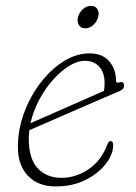

<svg xmlns="http://www.w3.org/2000/svg" viewBox="-20 -644 475 671"><path d="M375.5 -136Q375.5 -105.5 350.5 -72.2Q325.5 -39 280.2 -15.8Q235 7.5 174.5 7.5Q113 7.5 77.8 -29.5Q42.5 -66.5 42.5 -130Q42.5 -191 64 -249.2Q85.5 -307.5 121.5 -354.5Q157.5 -401.5 202 -429.5Q246.5 -457.5 292.5 -457.5Q338 -457.5 361.8 -429.8Q385.5 -402 385.5 -362Q385.5 -352.5 397.5 -356Q413.5 -361.5 413.5 -344Q413.5 -332.5 398.5 -326Q362 -310.5 314.8 -290Q267.5 -269.5 220.2 -249Q173 -228.5 135.8 -212.2Q98.5 -196 82.5 -189Q80.5 -174 80.5 -160Q80.5 -89 112 -55.8Q143.5 -22.5 194.5 -22.5Q245 -22.5 289.5 -52.5Q334 -82.5 355.5 -140Q359.5 -151 366.5 -151Q375.5 -151 375.5 -136ZM276.5 -431.5Q250.5 -431.5 221.5 -413.5Q192.5 -395.5 165 -364.8Q137.5 -334 116.8 -294.8Q96 -255.5 86.5 -213.5Q104.5 -221.5 135.5 -235Q166.5 -248.5 203.5 -264.8Q240.5 -281 277.2 -297.2Q314 -313.5 343.5 -326.5Q345.5 -337.5 345.5 -355Q345.5 -390 326.8 -410.8Q308 -431.5 276.5 -431.5ZM278 -545Q262.5 -545 255.5 -556.8Q248.5 -568.5 252.5 -584.5Q257 -600.5 269.8 -612Q282.5 -623.5 298.5 -623.5Q313.5 -623.5 320.5 -612Q327.5 -600.5 323 -584.5Q319 -568.5 306.2 -556.8Q293.5 -545 278 -545Z"/></svg>

Font: Fraunces 9pt S100 Thin
Style: Italic
Weight: 100
Italic angle: -16°
Version: Version 1.000; ttfautohint (v1.8.3)